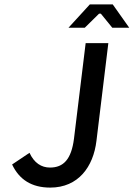

<svg xmlns="http://www.w3.org/2000/svg" viewBox="-20 -840 607 872"><path d="M208 12C336 12 404 -83 418 -200L472 -644H369L316 -210C304 -116 268 -79 207 -79C168 -79 135 -100 114 -146L35 -93C67 -25 123 12 208 12ZM430 -778H438L490 -714H567L492 -820H388L291 -714H365Z"/></svg>

Font: Falling Sky
Style: LightObl
Weight: 400
Designer: Paul D. Hunt
Foundry: Adobe Systems Incorporated
Version: Version 1.02